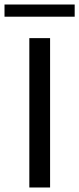

<svg xmlns="http://www.w3.org/2000/svg" viewBox="-40 -831 351 851"><path d="M90 0V-662H182V0ZM-20 -757V-811H291V-757Z"/></svg>

Font: Belleza
Style: Regular
Weight: 400
Designer: Eduardo Rodriguez Tunni
Foundry: Eduardo Rodriguez Tunni
Version: Version 1.003; ttfautohint (v1.8.4.7-5d5b)